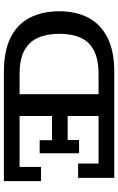

<svg xmlns="http://www.w3.org/2000/svg" viewBox="175 -798 623 1014"><g transform="rotate(90 487.0 -291.5)"><path d="M361 0Q249 0 178 -36Q107 -72 73.5 -138Q40 -204 40 -293Q40 -380 73.5 -445Q107 -510 178 -546.5Q249 -583 360 -583H920V-392H844V-500H593V-337H720V-397H790V-189H721V-254H593V-83H862V-196H937V0ZM371 -83H478V-500H373Q294 -500 247 -475.5Q200 -451 179.5 -404.5Q159 -358 159 -293Q159 -228 179.5 -181Q200 -134 246.5 -108.5Q293 -83 371 -83Z"/></g></svg>

Font: Rokkitt SemiBold
Style: Regular
Weight: 600
Designer: Vernon Adams
Foundry: Vernon Adams
Version: Version 3.103